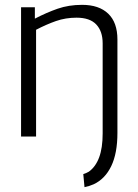

<svg xmlns="http://www.w3.org/2000/svg" viewBox="-20 -564 572 793"><path d="M465 -15Q465 69 439.5 122Q414 175 367 197Q358 201 348.5 204Q339 207 329 209L324 155Q337 151 347 145Q375 125 389.5 86Q404 47 404 -13V-385Q404 -435 377.5 -463Q351 -491 296 -491Q251 -491 211 -477Q171 -463 129 -441V0H67V-534H124V-487Q172 -512 218 -528Q264 -544 319 -544Q389 -544 427 -507.5Q465 -471 465 -401Z"/></svg>

Font: Georama Light
Style: Regular
Weight: 300
Designer: Jean-Baptiste Levee
Foundry: Production Type
Version: Version 1.000